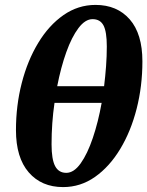

<svg xmlns="http://www.w3.org/2000/svg" viewBox="-20 -747 600 782"><path d="M237 15Q149 15 97 -45Q45 -105 45 -217Q45 -317 68.5 -408.5Q92 -500 135.5 -572Q179 -644 238.5 -685.5Q298 -727 369 -727Q457 -727 508.5 -668Q560 -609 560 -497Q560 -396 536.5 -304Q513 -212 469.5 -140Q426 -68 367 -26.5Q308 15 237 15ZM357 -669Q327 -669 299.5 -632.5Q272 -596 250 -534.5Q228 -473 213 -396H404Q409 -437 412 -477.5Q415 -518 415 -558Q415 -618 401.5 -643.5Q388 -669 357 -669ZM250 -43Q281 -43 308.5 -81.5Q336 -120 358 -185Q380 -250 394 -328H202Q190 -246 190 -159Q190 -98 204.5 -70.5Q219 -43 250 -43Z"/></svg>

Font: Source Serif 4 SmText
Style: Bold Italic
Weight: 700
Italic angle: -12°
Designer: Frank Grießhammer
Foundry: Adobe
Version: Version 4.005;hotconv 1.1.0;makeotfexe 2.6.0